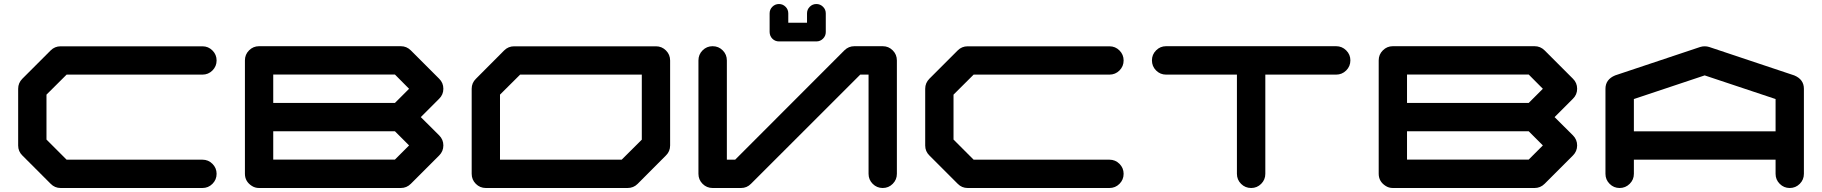

<svg xmlns="http://www.w3.org/2000/svg" viewBox="-20 -940 9110 960"><path d="M992.2 -141.6Q1021.5 -141.6 1042.2 -120.8Q1063 -100.1 1063 -70.8Q1063 -41.5 1042.2 -20.8Q1021.5 0 992.2 0H283.2Q253.9 0 233.4 -21L91.8 -162.6Q70.8 -183.1 70.8 -212.4V-496.1Q70.8 -525.4 91.8 -546.4L233.4 -688Q253.9 -708.5 283.2 -708.5H992.2Q1021.5 -708.5 1042.2 -687.7Q1063 -667 1063 -637.7Q1063 -608.4 1042.2 -587.6Q1021.5 -566.9 992.2 -566.9H313L212.4 -466.8V-242.2L313 -141.6Z M1954.6 -142.1 2025.4 -212.9 1954.6 -283.7H1346.2V-142.1ZM1954.6 -425.3 2025.4 -496.1 1954.6 -567.4H1346.2V-425.3ZM2084 -354.5 2175.8 -263.2Q2196.8 -242.2 2196.8 -212.9Q2196.8 -183.6 2175.8 -162.6L2034.2 -21Q2013.2 0 1983.9 0H1275.4Q1254.9 0 1238.8 -10.7Q1204.6 -32.7 1204.6 -71.3V-638.2Q1204.6 -667.5 1225.3 -688.2Q1246.1 -709 1275.4 -709H1983.9Q2013.2 -709 2034.2 -688L2175.8 -546.4Q2196.8 -525.9 2196.8 -496.1Q2196.8 -466.8 2175.8 -446.3Z M3189 -241.7V-566.9H2580.6L2480 -466.8V-141.6H3088.4ZM3259.8 -708.5Q3289.1 -708.5 3309.8 -687.7Q3330.6 -667 3330.6 -637.7V-212.4Q3330.6 -183.1 3309.6 -162.6L3168 -20.5Q3147.5 0 3117.7 0H2409.2Q2379.9 0 2359.1 -20.8Q2338.4 -41.5 2338.4 -70.8V-496.1Q2338.4 -525.4 2359.4 -545.9L2501 -688Q2521.5 -708.5 2550.8 -708.5Z M3875 -732.9Q3855.5 -732.9 3842 -746.3Q3828.6 -759.8 3828.1 -779.8V-873Q3828.1 -892.6 3841.8 -906.2Q3855.5 -919.9 3875 -919.9Q3894 -919.9 3907.7 -906.2Q3921.4 -892.6 3921.4 -873V-826.2H4015.1V-873Q4015.1 -892.6 4028.8 -906.2Q4042.5 -919.9 4062 -919.9Q4081.1 -919.9 4095 -906.2Q4108.9 -892.6 4108.9 -873V-779.8Q4108.9 -760.3 4095 -746.6Q4081.1 -732.9 4062 -732.9ZM4393.6 -709Q4422.9 -709 4443.6 -688.2Q4464.4 -667.5 4464.4 -637.7V-70.8Q4464.4 -41.5 4443.6 -20.8Q4422.9 0 4393.6 0Q4364.3 0 4343.5 -20.8Q4322.8 -41.5 4322.8 -70.8V-566.9H4281.2L3734.9 -21Q3714.4 0 3685.1 0H3543Q3513.7 0 3492.9 -20.8Q3472.2 -41.5 3472.2 -70.8V-637.7Q3472.2 -667.5 3492.9 -688.2Q3513.7 -709 3543 -709Q3572.8 -709 3593.5 -688.2Q3614.3 -667.5 3614.3 -637.7V-141.6H3655.8L4201.7 -688Q4222.7 -709 4252 -709Z M5527.3 -141.6Q5556.6 -141.6 5577.4 -120.8Q5598.1 -100.1 5598.1 -70.8Q5598.1 -41.5 5577.4 -20.8Q5556.6 0 5527.3 0H4818.4Q4789.1 0 4768.6 -21L4627 -162.6Q4606 -183.1 4606 -212.4V-496.1Q4606 -525.4 4627 -546.4L4768.6 -688Q4789.1 -708.5 4818.4 -708.5H5527.3Q5556.6 -708.5 5577.4 -687.7Q5598.1 -667 5598.1 -637.7Q5598.1 -608.4 5577.4 -587.6Q5556.6 -566.9 5527.3 -566.9H4848.1L4747.6 -466.8V-242.2L4848.1 -141.6Z M6660.6 -709Q6689.9 -709 6710.9 -688.2Q6731.9 -667.5 6731.9 -638.2Q6731.9 -608.4 6710.9 -587.6Q6689.9 -566.9 6660.6 -566.9H6306.6V-70.8Q6306.6 -41.5 6285.9 -20.8Q6265.1 0 6235.8 0Q6206.1 0 6185.3 -20.8Q6164.6 -41.5 6164.6 -70.8V-566.9H5810.5Q5781.2 -566.9 5760.5 -587.6Q5739.7 -608.4 5739.7 -638.2Q5739.7 -667.5 5760.5 -688.2Q5781.2 -709 5810.5 -709Z M7623.5 -142.1 7694.3 -212.9 7623.5 -283.7H7015.1V-142.1ZM7623.5 -425.3 7694.3 -496.1 7623.5 -567.4H7015.1V-425.3ZM7752.9 -354.5 7844.7 -263.2Q7865.7 -242.2 7865.7 -212.9Q7865.7 -183.6 7844.7 -162.6L7703.1 -21Q7682.1 0 7652.8 0H6944.3Q6923.8 0 6907.7 -10.7Q6873.5 -32.7 6873.5 -71.3V-638.2Q6873.5 -667.5 6894.3 -688.2Q6915 -709 6944.3 -709H7652.8Q7682.1 -709 7703.1 -688L7844.7 -546.4Q7865.7 -525.9 7865.7 -496.1Q7865.7 -466.8 7844.7 -446.3Z M8857.9 -283.2V-444.8L8503.4 -563L8149.4 -444.8V-283.2ZM8999.5 -70.8Q8999.5 -41.5 8978.8 -20.8Q8958 0 8928.7 0Q8899.4 0 8878.7 -20.8Q8857.9 -41.5 8857.9 -70.8V-141.6H8149.4V-70.8Q8149.4 -41.5 8128.4 -20.8Q8107.4 0 8078.1 0Q8048.8 0 8028.1 -20.8Q8007.3 -41.5 8007.3 -70.8V-496.1Q8007.3 -543 8055.7 -563L8056.6 -563.5H8057.1L8481 -705.1Q8491.7 -708.5 8503.4 -708.5Q8515.1 -708.5 8525.9 -705.1L8949.7 -563.5H8950.7L8951.2 -563Q8999.5 -543 8999.5 -496.1Z"/></svg>

Font: Robtronika
Style: Regular
Weight: 400
Designer: GGBot
Version: 1.00